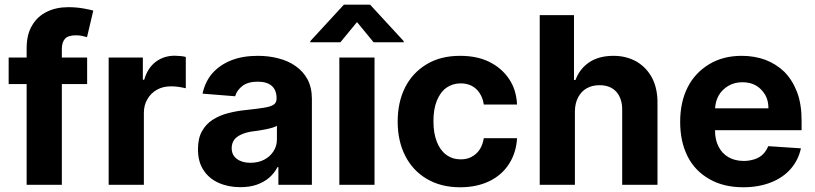

<svg xmlns="http://www.w3.org/2000/svg" viewBox="-20 -792 3495 823"><path d="M17.1 -545.4H353.5V-431.6H17.1ZM245.1 0H94.2V-585Q94.2 -644.5 117.7 -683.1Q140.1 -721.7 181.2 -741.7Q220.7 -761.2 272.9 -761.2Q306.2 -761.2 336.9 -755.9Q366.7 -750.5 379.9 -746.6L353 -632.8Q349.6 -633.8 331.5 -638.2Q320.8 -640.6 304.7 -640.6Q271.5 -640.6 258.3 -625.5Q245.1 -610.4 245.1 -582Z M596.7 0H445.8V-545.4H592.3V-450.2H598.1Q612.8 -501 647.9 -527.3Q682.6 -553.2 729 -553.2Q740.2 -553.2 753.4 -551.8Q768.6 -550.3 776.4 -547.9V-413.6Q765.1 -416.5 747.1 -419.4Q731.9 -421.9 712.9 -421.9Q678.7 -421.9 653.3 -407.7Q627 -393.1 612.3 -367.7Q596.7 -341.8 596.7 -308.6Z M1009.8 10.3Q958.5 10.3 917 -8.3Q876 -26.4 852.5 -62.5Q828.6 -98.1 828.6 -152.3Q828.6 -198.2 845.2 -228.5Q862.3 -259.8 891.1 -278.3Q920.9 -297.4 956.5 -306.6Q996.1 -316.9 1033.7 -320.3Q1087.9 -326.2 1110.4 -330.1Q1139.6 -334.5 1152.8 -343.3Q1165.5 -351.6 1165.5 -369.1V-371.6Q1165.5 -405.3 1145 -423.8Q1124 -441.9 1085 -441.9Q1043.9 -441.9 1020 -424.3Q995.6 -405.8 987.8 -379.4L848.1 -390.6Q859.4 -441.9 889.6 -477.1Q921.9 -513.7 970.7 -533.2Q1020 -552.7 1085.4 -552.7Q1131.8 -552.7 1172.9 -542Q1216.3 -530.8 1247.1 -508.8Q1280.3 -485.4 1298.3 -451.7Q1316.9 -416 1316.9 -367.7V0H1173.3V-75.7H1169.4Q1156.2 -49.8 1134.3 -30.8Q1113.3 -12.2 1081.1 -0.5Q1050.8 10.3 1009.8 10.3ZM1053.2 -94.2Q1086.9 -94.2 1112.3 -107.4Q1137.2 -120.1 1152.3 -143.6Q1167 -166 1167 -194.8V-252.9Q1161.6 -249 1147.5 -244.6Q1131.8 -240.2 1120.1 -237.8Q1099.6 -233.9 1089.4 -232.4Q1080.6 -231 1061.5 -228.5Q1035.6 -225.1 1015.1 -215.8Q994.1 -206.5 984.4 -193.4Q973.1 -178.2 973.1 -157.2Q973.1 -126.5 996.1 -110.4Q1017.6 -94.2 1053.2 -94.2Z M1585.4 0H1434.6V-545.4H1585.4ZM1710.4 -610.8H1581.5L1510.3 -697.3L1439 -610.8H1310.1V-615.7L1454.1 -772H1566.4L1710.4 -615.7Z M1952.6 10.7Q1869.6 10.7 1809.1 -25.4Q1748.5 -61.5 1716.8 -124.5Q1684.6 -188 1684.6 -270.5Q1684.6 -354.5 1716.8 -418Q1748.5 -480.5 1809.6 -517.1Q1869.1 -552.7 1952.1 -552.7Q2024.9 -552.7 2077.1 -526.9Q2130.4 -500.5 2162.1 -453.6Q2193.4 -407.2 2196.3 -343.8H2053.7Q2047.9 -384.3 2022 -409.7Q1995.6 -434.6 1954.6 -434.6Q1920.4 -434.6 1893.6 -416Q1867.7 -397.5 1852.5 -360.4Q1837.9 -324.2 1837.9 -272.9Q1837.9 -220.7 1852.5 -184.1Q1867.2 -147 1893.1 -128.4Q1919.9 -108.9 1954.6 -108.9Q1981.4 -108.9 2001.5 -119.6Q2022.5 -130.9 2036.1 -150.9Q2049.3 -171.4 2053.7 -199.7H2196.3Q2192.9 -138.2 2162.6 -90.3Q2132.3 -42.5 2079.1 -16.1Q2024.4 10.7 1952.6 10.7Z M2444.3 -315.4V0H2293.5V-727.1H2440.4V-449.2H2446.8Q2464.8 -497.6 2506.3 -525.4Q2547.9 -552.7 2609.9 -552.7Q2665 -552.7 2709 -527.8Q2752 -502 2775.4 -457.5Q2799.3 -411.1 2798.3 -347.2V0H2647V-320.3Q2647.5 -369.6 2621.6 -398.9Q2595.7 -426.8 2549.8 -426.8Q2518.6 -426.8 2495.1 -413.6Q2472.2 -400.9 2458.5 -375.5Q2444.8 -350.1 2444.3 -315.4Z M3166 10.7Q3082 10.7 3021.5 -23.9Q2959 -59.1 2927.7 -121.1Q2895.5 -184.1 2895.5 -270Q2895.5 -354.5 2927.7 -418Q2959 -480 3020.5 -517.1Q3079.6 -552.7 3159.7 -552.7Q3213.4 -552.7 3260.7 -535.6Q3307.6 -517.6 3342.3 -483.9Q3376.5 -449.2 3396.5 -397.5Q3416 -346.2 3416 -275.4V-233.9H2955.6V-327.6H3273.9Q3273.9 -361.8 3259.8 -385.7Q3244.6 -411.1 3220.7 -425.3Q3196.8 -439.5 3162.1 -439.5Q3128.4 -439.5 3101.6 -423.8Q3074.2 -407.2 3060.1 -381.8Q3045.9 -356 3044.9 -322.8V-233.9Q3044.9 -192.4 3060.1 -163.6Q3074.7 -134.3 3102.5 -118.2Q3130.4 -102.1 3168.5 -102.1Q3191.4 -102.1 3214.4 -109.4Q3235.8 -116.2 3250.5 -130.9Q3265.1 -145.5 3272.9 -165.5L3413.1 -156.2Q3402.3 -106 3369.6 -68.4Q3336.9 -30.8 3285.2 -10.3Q3231.9 10.7 3166 10.7Z"/></svg>

Font: My Font
Style: Bold
Weight: 500
Designer: Rasmus Andersson
Foundry: rsms
Version: Version 0.001